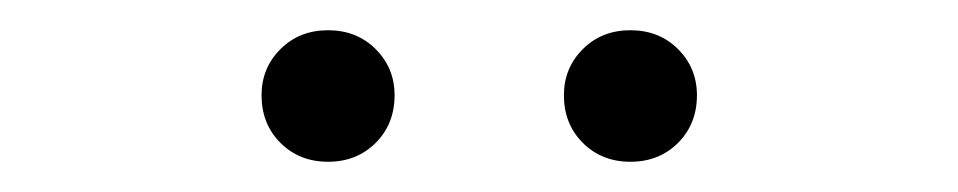

<svg xmlns="http://www.w3.org/2000/svg" viewBox="-20 -767 634 127"><path d="M197 -660Q178 -660 165.5 -672.5Q153 -685 153 -704Q153 -722 165.5 -734.5Q178 -747 197 -747Q216 -747 228.5 -734.5Q241 -722 241 -704Q241 -685 228.5 -672.5Q216 -660 197 -660ZM397 -660Q378 -660 365.5 -672.5Q353 -685 353 -704Q353 -722 365.5 -734.5Q378 -747 397 -747Q416 -747 428.5 -734.5Q441 -722 441 -704Q441 -685 428.5 -672.5Q416 -660 397 -660Z"/></svg>

Font: Noto Sans TC Thin Light
Style: Regular
Weight: 300
Version: Version 2.004-H2;hotconv 1.0.118;makeotfexe 2.5.65603